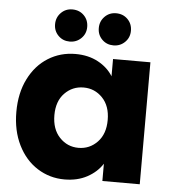

<svg xmlns="http://www.w3.org/2000/svg" viewBox="-54 -817 787 875"><g transform="rotate(5 339.5 -379.5)"><path d="M28 -280Q28 -366 60.5 -431Q93 -496 149 -531Q205 -566 274 -566Q333 -566 377.5 -542Q422 -518 446 -479V-558H617V0H446V-79Q421 -40 376.5 -16Q332 8 273 8Q205 8 149 -27.5Q93 -63 60.5 -128.5Q28 -194 28 -280ZM446 -279Q446 -343 410.5 -380Q375 -417 324 -417Q273 -417 237.5 -380.5Q202 -344 202 -280Q202 -216 237.5 -178.5Q273 -141 324 -141Q375 -141 410.5 -178Q446 -215 446 -279ZM242 -620Q211 -620 190 -641Q169 -662 169 -693Q169 -724 190 -745.5Q211 -767 242 -767Q274 -767 295 -746Q316 -725 316 -693Q316 -662 294.5 -641Q273 -620 242 -620ZM442 -620Q411 -620 390 -641Q369 -662 369 -693Q369 -724 390 -745.5Q411 -767 442 -767Q474 -767 495 -746Q516 -725 516 -693Q516 -662 494.5 -641Q473 -620 442 -620Z"/></g></svg>

Font: MSTAGE
Style: Bold
Weight: 700
Designer: Ninad Kale (Devanagari), Jonny Pinhorn (Latin)
Foundry: Indian Type Foundry
Version: 4.004